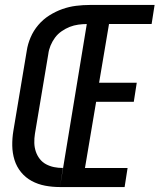

<svg xmlns="http://www.w3.org/2000/svg" viewBox="-20 -755 644 775"><path d="M222 0 343 -735H604L592 -658H420L380 -421H532L520 -344H368L323 -77H495L483 0ZM222 0Q191 0 162 -5.5Q133 -11 108 -24.5Q83 -38 65 -60Q47 -82 38.5 -109.5Q30 -137 29.5 -167Q29 -197 34 -227L88 -550Q92 -577 103.5 -604Q115 -631 134.5 -654Q154 -677 179.5 -693Q205 -709 232 -718.5Q259 -728 287 -731.5Q315 -735 343 -735L331 -658Q314 -658 296 -655.5Q278 -653 261.5 -646.5Q245 -640 229 -629Q213 -618 202 -603Q191 -588 184 -571Q177 -554 175 -537L121 -215Q118 -196 118.5 -178Q119 -160 124.5 -143.5Q130 -127 140.5 -113.5Q151 -100 166 -92Q181 -84 198 -80.5Q215 -77 234 -77Z"/></svg>

Font: Iosevka Md Ex Obl
Style: Regular
Weight: 500
Width: 7
Italic angle: -9°
Monospace: yes
Designer: Belleve Invis
Foundry: Belleve Invis
Version: Version 32.5.0; ttfautohint (v1.8.4)